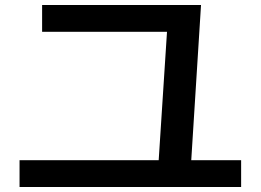

<svg xmlns="http://www.w3.org/2000/svg" viewBox="-20 -743 1040 766"><path d="M610 -56 648 -643 679 -616H148V-723H782L740 -56ZM58 3V-104H942V3Z"/></svg>

Font: M PLUS 1 SemiBold
Style: Regular
Weight: 600
Designer: Coji Morishita
Foundry: UNDERFOREST DESIGN
Version: Version 1.001